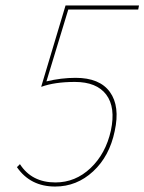

<svg xmlns="http://www.w3.org/2000/svg" viewBox="-20 -678 529 703"><path d="M486 -643H230L150 -380Q204 -393 257 -393Q345 -393 382.5 -341Q420 -289 400 -198Q381 -106 321 -50.5Q261 5 182 5Q91 5 42 -66L53 -77Q96 -10 183 -10Q256 -10 311.5 -62.5Q367 -115 386 -200Q404 -285 369 -331.5Q334 -378 254 -378Q180 -378 131 -360L132 -361H131L220 -658H489Z"/></svg>

Font: EauTestInfant Thin
Style: Italic
Weight: 250
Italic angle: -12°
Designer: Christian Thalmann (Catharsis Fonts)
Version: Version 0.001;PS 000.001;hotconv 1.0.88;makeotf.lib2.5.64775